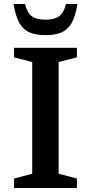

<svg xmlns="http://www.w3.org/2000/svg" viewBox="-20 -936 453 956"><path d="M363 -47V0H50V-47L140.5 -71V-627L50 -650.5V-698H363V-650.5L272 -627V-71ZM206.5 -838Q251 -838 274.2 -854.8Q297.5 -871.5 308.5 -916H365.5Q356 -856 337 -822.2Q318 -788.5 286.5 -774.8Q255 -761 206.5 -761Q158.5 -761 126.8 -774.8Q95 -788.5 76.2 -822.2Q57.5 -856 47.5 -916H104.5Q115.5 -871.5 138.8 -854.8Q162 -838 206.5 -838Z"/></svg>

Font: Newsreader 9pt Medium
Style: Regular
Weight: 500
Designer: Hugues Gentile
Foundry: Production Type
Version: Version 1.003